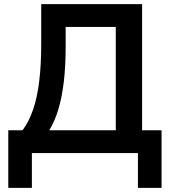

<svg xmlns="http://www.w3.org/2000/svg" viewBox="-20 -739 828 927"><path d="M20 168V-110H89Q120 -152 140 -210.5Q160 -269 169.5 -348Q179 -427 179 -527V-719H666V-110H760V168H646V0H134V168ZM218 -110H539V-609H297V-515Q297 -418 288 -343.5Q279 -269 262 -212Q245 -155 218 -110Z"/></svg>

Font: Nunitoga
Style: Bold
Weight: 700
Designer: Vernon Adams
Foundry: Vernon Adams
Version: Version 1.0